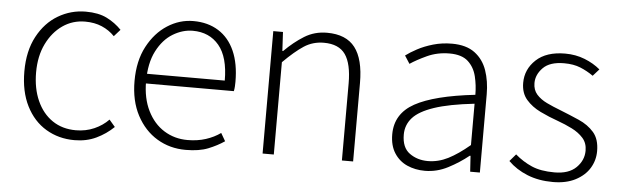

<svg xmlns="http://www.w3.org/2000/svg" viewBox="-39 -615 2421 750"><g transform="rotate(5 1171.5 -240.0)"><path d="M270 12Q208 12 158.5 -17.5Q109 -47 80.5 -103.5Q52 -160 52 -239Q52 -319 82.5 -376Q113 -433 163 -462.5Q213 -492 271 -492Q321 -492 354 -475.5Q387 -459 412 -433L388 -406Q367 -428 338 -440.5Q309 -453 272 -453Q223 -453 184 -426Q145 -399 121.5 -351Q98 -303 98 -239Q98 -176 119.5 -128Q141 -80 180 -53.5Q219 -27 272 -27Q311 -27 344 -41.5Q377 -56 400 -80L423 -53Q393 -24 355 -6Q317 12 270 12Z M706 12Q644 12 594 -18Q544 -48 514 -104.5Q484 -161 484 -239Q484 -318 514 -374.5Q544 -431 591.5 -461.5Q639 -492 693 -492Q750 -492 791.5 -466Q833 -440 855 -390.5Q877 -341 877 -270Q877 -262 876.5 -252.5Q876 -243 874 -233H511V-271H835Q835 -363 797 -408.5Q759 -454 694 -454Q654 -454 616 -431Q578 -408 553.5 -360.5Q529 -313 529 -241Q529 -175 553 -126.5Q577 -78 618 -52.5Q659 -27 710 -27Q749 -27 781.5 -37.5Q814 -48 839 -66L857 -35Q829 -16 794 -2Q759 12 706 12Z M1007 0V-480H1045L1049 -406H1052Q1089 -443 1128.5 -467.5Q1168 -492 1217 -492Q1292 -492 1327 -446.5Q1362 -401 1362 -308V0H1318V-302Q1318 -379 1292.5 -415.5Q1267 -452 1208 -452Q1165 -452 1130.5 -429.5Q1096 -407 1051 -362V0Z M1644 12Q1606 12 1574.5 -2Q1543 -16 1524 -45.5Q1505 -75 1505 -119Q1505 -200 1580 -241.5Q1655 -283 1815 -301Q1815 -338 1806.5 -373Q1798 -408 1773.5 -430.5Q1749 -453 1701 -453Q1653 -453 1613 -434.5Q1573 -416 1548 -399L1528 -430Q1545 -443 1572 -457.5Q1599 -472 1633.5 -482Q1668 -492 1707 -492Q1763 -492 1796.5 -467Q1830 -442 1844.5 -400Q1859 -358 1859 -307V0H1821L1817 -62H1814Q1778 -33 1734.5 -10.5Q1691 12 1644 12ZM1652 -27Q1693 -27 1731.5 -46.5Q1770 -66 1815 -104V-266Q1716 -255 1658 -235.5Q1600 -216 1575 -188Q1550 -160 1550 -122Q1550 -71 1580.5 -49Q1611 -27 1652 -27Z M2146 12Q2090 12 2045.5 -6Q2001 -24 1970 -55L1994 -83Q2024 -57 2059.5 -41.5Q2095 -26 2149 -26Q2205 -26 2234 -54.5Q2263 -83 2263 -121Q2263 -151 2245.5 -170.5Q2228 -190 2201 -203.5Q2174 -217 2146 -227Q2109 -240 2075 -256.5Q2041 -273 2019 -298.5Q1997 -324 1997 -364Q1997 -417 2037 -454.5Q2077 -492 2151 -492Q2192 -492 2227.5 -478Q2263 -464 2289 -442L2265 -415Q2241 -432 2214 -443Q2187 -454 2150 -454Q2094 -454 2067.5 -427Q2041 -400 2041 -367Q2041 -340 2056.5 -322.5Q2072 -305 2097 -293Q2122 -281 2151 -270Q2189 -255 2225.5 -239Q2262 -223 2285 -196.5Q2308 -170 2308 -123Q2308 -87 2289.5 -56.5Q2271 -26 2234.5 -7Q2198 12 2146 12Z"/></g></svg>

Font: Source Sans 3 Light
Style: Regular
Weight: 300
Designer: Paul D. Hunt
Foundry: Adobe
Version: Version 3.052;hotconv 1.1.0;makeotfexe 2.6.0